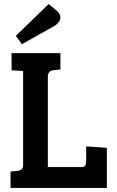

<svg xmlns="http://www.w3.org/2000/svg" viewBox="-20 -927 577 947"><path d="M507 0H32V-81L65 -84Q94 -87 94 -112V-577L37 -580V-665H278V-584L245 -581Q216 -578 216 -549V-103H382Q396 -103 400.5 -110.5Q405 -118 405 -135V-205L507 -198ZM58 -750 220 -907 260 -874Q278 -857 278 -841Q278 -816 243 -796L88 -709Z"/></svg>

Font: Bree Serif
Style: Regular
Weight: 400
Designer: Veronika Burian, Jos Scaglione
Foundry: TypeTogether
Version: Version 1.002